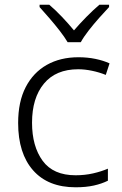

<svg xmlns="http://www.w3.org/2000/svg" viewBox="-20 -785 516 815"><path d="M301 10Q184 10 120.5 -62Q57 -134 57 -263Q57 -353 89 -415Q121 -477 178.5 -509.5Q236 -542 313 -542Q351 -542 385 -535Q419 -528 445 -516L429 -467Q402 -478 371 -484.5Q340 -491 312 -491Q217 -491 166.5 -430Q116 -369 116 -264Q116 -164 161 -102.5Q206 -41 301 -41Q340 -41 375 -49Q410 -57 438 -69V-18Q412 -5 378.5 2.5Q345 10 301 10ZM267 -606Q254 -628 233 -655Q212 -682 189 -708.5Q166 -735 148 -755V-765H189Q216 -742 243.5 -713Q271 -684 294 -656Q318 -684 346.5 -713Q375 -742 402 -765H443V-755Q424 -735 400.5 -708.5Q377 -682 356 -655Q335 -628 323 -606Z"/></svg>

Font: Noto Sans Bengali UI Light
Style: Regular
Weight: 300
Designer: Jelle Bosma - Monotype Design Team
Foundry: Monotype Imaging Inc.
Version: Version 2.003; ttfautohint (v1.8.4.7-5d5b)